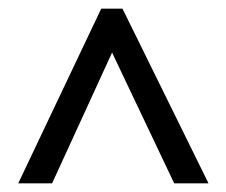

<svg xmlns="http://www.w3.org/2000/svg" viewBox="-20 -735 521 442"><path d="M22 -313H100L238 -614L381 -313H460L262 -715H213Z"/></svg>

Font: Noto Sans Khmer UI Condensed
Style: Regular
Weight: 400
Width: 3
Designer: Danh Hong and the Monotype Design Team
Foundry: Monotype Imaging Inc.
Version: Version 2.002